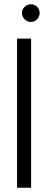

<svg xmlns="http://www.w3.org/2000/svg" viewBox="-20 -881 226 901"><path d="M126 0H60V-700H126ZM125 -778Q108 -778 95.5 -790.5Q83 -803 83 -820Q83 -837 95.5 -849Q108 -861 125 -861Q142 -861 154 -849Q166 -837 166 -820Q166 -803 154 -790.5Q142 -778 125 -778Z"/></svg>

Font: Kulim Park Light
Style: Regular
Weight: 300
Designer: Noponies / Dale Sattler
Foundry: Noponies
Version: Version 1.000; ttfautohint (v1.8.3)